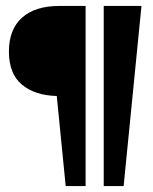

<svg xmlns="http://www.w3.org/2000/svg" viewBox="-20 -626 516 646"><path d="M268 -606V0H201L171 -303Q97 -305 53.5 -341.5Q10 -378 10 -452.5Q10 -527 54 -566.5Q98 -606 180 -606ZM329 0V-606H456L396 0Z"/></svg>

Font: Wendy One
Style: Regular
Weight: 400
Designer: Alejandro Inler
Foundry: Alejandro Inler
Version: 1.001